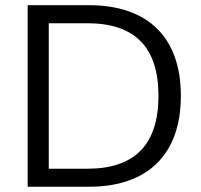

<svg xmlns="http://www.w3.org/2000/svg" viewBox="-20 -711 767 731"><path d="M85.3 0H318.6C542.2 0 668.6 -122.5 668.6 -346.1C668.6 -569.6 542.2 -691.2 318.6 -691.2H85.3ZM312.7 -68.6H165.7V-622.5H312.7C494.1 -622.5 583.3 -530.4 583.3 -346.1C583.3 -161.8 494.1 -68.6 312.7 -68.6Z"/></svg>

Font: LL Pando Sans
Style: Regular
Weight: 400
Designer: Joshua Smith
Foundry: Joshua Smith
Version: Version 1.000;Glyphs 3.2.1 (3258)